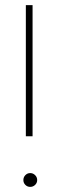

<svg xmlns="http://www.w3.org/2000/svg" viewBox="-20 -731 234 754"><path d="M81.5 -195.8V-710.9H107.9V-195.8ZM126 -23.9Q126 -12.7 117.9 -4.9Q109.9 2.9 98.6 2.9Q87.4 2.9 79.6 -4.9Q71.8 -12.7 71.8 -23.9Q71.8 -35.2 79.6 -43.2Q87.4 -51.3 98.6 -51.3Q109.9 -51.3 117.9 -43.2Q126 -35.2 126 -23.9Z"/></svg>

Font: Heebo Thin
Style: Regular
Weight: 250
Designer: Oded Ezer
Foundry: Meir Sadan
Version: Version 2.001; ttfautohint (v1.5.14-ce02) -l 8 -r 50 -G 200 